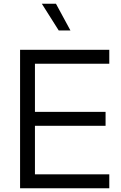

<svg xmlns="http://www.w3.org/2000/svg" viewBox="-20 -1013 652 1033"><path d="M88 -745H568V-670H168V-411H548V-336H168V-75H568V0H88ZM205 -993H281L359 -849H296Z"/></svg>

Font: Evergrow Sans 
Style: Regular
Weight: 400
Foundry: 10Web
Version: Version 1.000